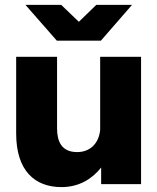

<svg xmlns="http://www.w3.org/2000/svg" viewBox="-20 -752 642 784"><path d="M213 -228V-520H46V-207C46 -54 123 12 231 12C303 12 357 -22 393 -68V0H556V-520H389V-221C383 -164 346 -131 295 -131C231 -131 213 -175 213 -228ZM84 -732 212 -586H392L519 -732H373L302 -663L230 -732Z"/></svg>

Font: Aspekta 800
Style: Regular
Weight: 800
Designer: Ivo Dolenc
Version: Version 2.000